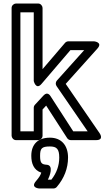

<svg xmlns="http://www.w3.org/2000/svg" viewBox="-20 -772 595 1092"><path d="M396.6 -25 267 -225.6C265.2 -228.4 250 -253.2 227.6 -229L178.6 -176C174.4 -171.4 172 -165.2 172 -159V-25H96V-702H172V-311C172 -311 184.6 -258.1 216 -294.7L380.5 -487H459L303.4 -313.7C295.5 -304.9 295.5 -291.4 301.4 -282.8L478.5 -25ZM362 13.6C366.3 20.3 374.5 25 383 25H526C574.7 25 546.6 -14.2 546.6 -14.2L353.7 -294.9L533.6 -495.3C566.7 -532.1 515 -537 515 -537H369C362.2 -537 354.8 -533.8 350 -528.3L222 -378.7V-727C222 -737.7 212.1 -752 197 -752H71C60.3 -752 46 -742.1 46 -727V0C46 10.7 55.9 25 71 25H197C207.7 25 222 15.1 222 0V-149.2L242.5 -171.4ZM208 114C208 71.9 217.4 61 264 61C301.9 61 317 74.9 317 124C317 170 301.8 212 272.1 250H252C262.7 230.3 286.9 167.6 245.6 165C216.1 163.2 208 154.7 208 114ZM158 114C158 156.7 171.3 195.4 214.8 210C209.7 226.4 201.3 238.5 184 258.8C151.7 296.7 203 300 203 300H284C290.9 300 298.3 296.8 303 291.2C345 242 367 185.4 367 124C367 55.8 330.1 11 264 11C195.4 11 158 48.9 158 114Z"/></svg>

Font: Fog Sans
Style: Outline
Weight: 700
Foundry: Intel Corporation
Version: Version 1.00